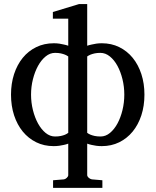

<svg xmlns="http://www.w3.org/2000/svg" viewBox="-20 -707 766 945"><path d="M315.9 -429.2Q309.1 -434.1 299.8 -438Q291.5 -441.4 279.5 -444.1Q267.6 -446.8 251 -446.8Q226.1 -446.8 204.6 -429.2Q183.1 -411.6 167.2 -382.8Q151.4 -354 142.1 -317.1Q132.8 -280.3 132.8 -241.2Q132.8 -202.1 142.1 -165Q151.4 -127.9 167.2 -99.1Q183.1 -70.3 204.6 -52.7Q226.1 -35.2 251 -35.2Q267.6 -35.2 279.5 -37.8Q291.5 -40.5 299.8 -43.9Q309.1 -47.9 315.9 -53.2ZM591.8 -241.2Q591.8 -280.3 582.8 -317.1Q573.7 -354 558.1 -382.8Q542.5 -411.6 520.8 -429.2Q499 -446.8 474.1 -446.8Q457.5 -446.8 445.6 -444.1Q433.6 -441.4 425.3 -438Q416 -434.1 409.2 -429.2V-53.2Q416 -47.9 425.8 -43.9Q434.1 -40.5 446.3 -37.8Q458.5 -35.2 475.1 -35.2Q500 -35.2 521.2 -52.7Q542.5 -70.3 558.1 -99.1Q573.7 -127.9 582.8 -165Q591.8 -202.1 591.8 -241.2ZM690.9 -241.2Q690.9 -186 675.8 -139.6Q660.6 -93.3 633.1 -59.6Q605.5 -25.9 566.9 -6.8Q528.3 12.2 481 12.2Q466.8 12.2 453.9 10.5Q440.9 8.8 431.2 6.3Q419.4 3.9 409.2 0V154.8Q409.2 158.2 411.4 161.9Q413.6 165.5 417 168.5Q420.4 171.4 424.6 173.3Q428.7 175.3 432.1 175.8L483.9 180.2V217.8H241.2V180.2L294.9 175.8Q301.8 174.8 308.8 168.2Q315.9 161.6 315.9 154.8V0Q305.7 3.9 293.9 6.3Q284.2 8.8 271 10.5Q257.8 12.2 244.1 12.2Q196.8 12.2 158.2 -6.8Q119.6 -25.9 92 -59.6Q64.5 -93.3 49.3 -139.6Q34.2 -186 34.2 -241.2Q34.2 -295.9 49.3 -342.3Q64.5 -388.7 92 -422.4Q119.6 -456.1 158.4 -475.1Q197.3 -494.1 245.1 -494.1Q259.3 -494.1 272 -492.2Q284.7 -490.2 294.4 -487.8Q306.2 -485.4 315.9 -481.9V-615.2H240.2V-647.9L369.1 -687H409.2V-481.9Q419.4 -485.4 431.2 -487.8Q440.9 -490.2 453.9 -492.2Q466.8 -494.1 481 -494.1Q528.3 -494.1 566.9 -475.1Q605.5 -456.1 633.1 -422.4Q660.6 -388.7 675.8 -342.3Q690.9 -295.9 690.9 -241.2Z"/></svg>

Font: Charis SIL CyrE
Style: Regular
Weight: 400
Foundry: SIL International
Version: Version 5.000